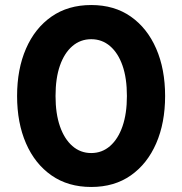

<svg xmlns="http://www.w3.org/2000/svg" viewBox="-20 -732 725 764"><path d="M343 12Q251 12 185 -34Q119 -80 83.5 -161.5Q48 -243 48 -350Q48 -457 83.5 -538.5Q119 -620 185 -666Q251 -712 343 -712Q435 -712 500.5 -666Q566 -620 601.5 -538.5Q637 -457 637 -350Q637 -243 601.5 -161.5Q566 -80 500.5 -34Q435 12 343 12ZM343 -123Q386 -123 418 -151Q450 -179 467.5 -229.5Q485 -280 485 -350Q485 -421 467.5 -471Q450 -521 418 -548.5Q386 -576 343 -576Q300 -576 268 -548.5Q236 -521 218.5 -471Q201 -421 201 -350Q201 -280 218.5 -229.5Q236 -179 268 -151Q300 -123 343 -123Z"/></svg>

Font: DM Sans 9pt Black
Style: Regular
Weight: 900
Version: Version 4.004;gftools[0.9.30]